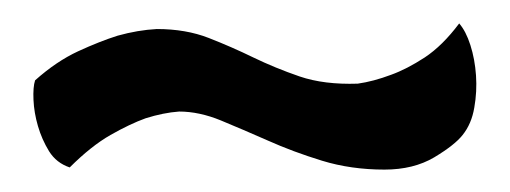

<svg xmlns="http://www.w3.org/2000/svg" viewBox="-20 -374 446 168"><path d="M384.8 -255.9Q377.9 -247.1 359.9 -236.3Q341.8 -225.6 316.4 -225.6Q287.1 -225.6 261.7 -233.4Q236.3 -241.2 214.4 -251Q192.4 -260.7 173.3 -268.6Q154.3 -276.4 136.7 -276.4Q123 -275.4 107.4 -270.5Q93.8 -265.6 76.7 -255.9Q59.6 -246.1 41 -227.5Q29.3 -231.4 22.9 -241.7Q16.6 -252 13.2 -263.7Q9.8 -275.4 9.3 -286.6Q8.8 -297.9 10.7 -303.7Q29.3 -320.3 48.3 -329.1Q67.4 -337.9 83 -342.8Q100.6 -347.7 117.2 -348.6Q142.6 -348.6 162.6 -340.8Q182.6 -333 201.7 -323.7Q220.7 -314.5 242.2 -307.1Q263.7 -299.8 293 -300.8Q306.6 -302.7 322.3 -308.6Q335.9 -313.5 351.6 -323.7Q367.2 -334 381.8 -353.5Q387.7 -346.7 391.6 -334.5Q395.5 -322.3 396.5 -308.1Q397.5 -293.9 395 -279.8Q392.6 -265.6 384.8 -255.9Z"/></svg>

Font: Rancho
Style: Regular
Weight: 400
Designer: Font Diner, Inc
Foundry: Font Diner, Inc
Version: Version 1.000